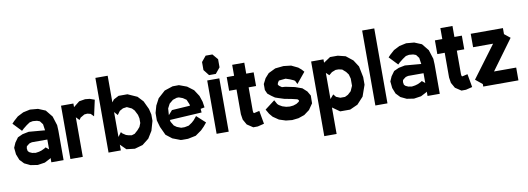

<svg xmlns="http://www.w3.org/2000/svg" viewBox="-74 -1319 5601 2036"><g transform="rotate(-10 2727.0 -300.5)"><path d="M480.5 -476.1 511.7 -377.9 514.6 -316.9V-0.5H382.8V-46.9L373.5 -40L314.5 -9.3L236.8 2.4L160.2 -9.3L96.7 -39.6L53.2 -85L28.3 -148.4L21 -220.2L43.5 -272L80.1 -322.8L134.3 -347.2L202.1 -360.8L376 -346.2L366.2 -413.1L338.4 -449.7L309.1 -460.4L265.1 -464.4L230 -457.5L194.3 -433.6L156.2 -403.3L134.8 -382.8L47.4 -475.1L70.8 -500L117.2 -541.5L181.6 -574.2L256.3 -590.3L341.8 -583L419.9 -550.8ZM336.9 -158.2 350.1 -167 382.8 -140.1V-245.6H216.8L190.4 -238.8L170.4 -224.1L156.2 -211.9L151.9 -190.4L156.2 -162.6L161.1 -156.7L171.4 -146.5L199.7 -133.8L236.8 -127.9L272.9 -133.3L303.2 -142.1Z M851.1 -597.2 900.4 -592.3 951.7 -574.2 913.6 -401.9 882.8 -433.6 848.1 -442.4 815.9 -439.5 771.5 -413.6 754.9 -390.1 721.2 -425.3V0.5H587.9V-573.7H721.2V-534.7L786.1 -586.4Z M1458.5 -466.8 1500.5 -377.4 1515.1 -315.4V-247.1L1485.8 -145L1438.5 -68.8L1367.2 -12.7L1280.3 11.7L1190.4 1L1130.4 -58.6V3.4H998V-800.8H1130.4V-514.2L1151.9 -542L1207 -570.8H1302.7L1403.3 -525.9ZM1367.7 -207 1383.8 -247.1V-296.9L1375 -335.9L1348.6 -387.7L1323.2 -414.1L1272.5 -438L1230 -432.1L1192.9 -411.6L1163.6 -371.6L1130.4 -409.7V-141.6L1164.6 -187.5L1177.7 -171.4L1211.9 -148.9L1239.7 -140.1L1272.9 -134.8L1305.2 -144.5L1339.4 -174.8Z M1921.9 -155.3 1946.8 -177.7 1979 -216.8 2071.8 -131.8 2040 -93.3 2004.4 -57.6 1939.5 -11.7 1853 5.9H1789.1L1775.4 4.9L1689.9 -27.8L1625 -78.1L1582.5 -169.4L1561.5 -243.2L1562 -323.7L1583.5 -399.9L1621.6 -471.7L1698.7 -541L1788.6 -570.8L1856.9 -571.3L1939.5 -541L2006.8 -490.2L2052.2 -420.4L2074.2 -354L2083.5 -292L2040.5 -283.7L2043.5 -244.1L1698.7 -224.1L1702.6 -203.6L1729 -159.7L1757.8 -139.2L1802.2 -122.1L1839.4 -121.6L1884.8 -130.4ZM1767.6 -429.2 1726.6 -395.5 1701.7 -347.7 1696.8 -276.4 1738.8 -323.7 1934.6 -336.4 1932.6 -351.6 1910.2 -404.3 1874 -428.7 1834 -443.4H1811Z M2291.5 6.3H2161.1V-567.9H2291.5ZM2314 -682.6 2263.2 -620.6H2190.4L2141.1 -683.6V-770L2190.4 -830.1H2263.2L2314 -770Z M2591.3 -141.1 2648.9 -154.3 2674.3 -11.7 2605 5.4 2556.2 5.9 2492.7 -36.1 2460 -93.8 2450.7 -152.8V-419.9H2371.1V-567.4H2450.7V-685.5H2581.1V-567.4H2661.1V-419.9H2581.1V-166L2584 -147.5L2585.9 -144.5Z M3187 -268.6 3215.3 -219.7 3213.9 -136.2 3169.4 -71.8 3110.8 -28.3 3045.4 -5.9 2975.6 2 2908.7 -4.9 2837.9 -27.8 2777.8 -68.8 2746.1 -106.4 2717.3 -156.2 2824.2 -237.8 2848.6 -193.8 2862.8 -180.2 2897 -160.2 2937.5 -147.5 2976.1 -143.6 3014.6 -147.5 3049.8 -159.2 3076.2 -176.3 3082.5 -185.5V-189L3077.1 -198.2L3067.9 -205.6L3014.6 -218.3L2931.6 -234.4L2875 -252.4L2837.9 -265.1L2801.3 -290.5L2764.2 -320.3L2745.6 -362.3V-426.8L2775.4 -484.9L2817.4 -531.7L2894 -568.8L2983.9 -578.1L3064.9 -568.8L3135.7 -534.7L3167 -508.3L3191.9 -480.5L3096.7 -364.7L3078.6 -401.9L3066.4 -410.2L3026.4 -427.7L2982.9 -442.4L2932.6 -437.5L2909.2 -434.6L2895.5 -413.1L2890.6 -396.5L2898.4 -383.8L2906.7 -376.5L2929.2 -360.8L2965.3 -358.4L3065.9 -337.4L3140.6 -311Z M3725.1 -507.8 3772.5 -434.6 3796.4 -315.9V-233.9L3753.9 -113.3L3685.1 -38.6L3600.6 -0.5H3492.7L3414.1 -56.2V229H3281.2V-574.7H3414.1V-538.1L3486.8 -586.4H3569.8L3651.9 -565.9ZM3639.2 -191.4 3663.6 -246.1V-323.2L3650.9 -369.6L3627.4 -401.4L3590.8 -433.6L3553.7 -441.9H3521L3479.5 -425.8L3447.8 -399.4L3446.3 -397.9L3414.1 -428.7V-147L3451.7 -190.4L3476.1 -160.2L3519.5 -142.6H3569.8L3604 -159.2Z M4001.5 2.9H3871.1V-804.2H4001.5Z M4531.2 -476.1 4562.5 -377.9 4565.4 -316.9V-0.5H4433.6V-46.9L4424.3 -40L4365.2 -9.3L4287.6 2.4L4210.9 -9.3L4147.5 -39.6L4104 -85L4079.1 -148.4L4071.8 -220.2L4094.2 -272L4130.9 -322.8L4185.1 -347.2L4252.9 -360.8L4426.8 -346.2L4417 -413.1L4389.2 -449.7L4359.9 -460.4L4315.9 -464.4L4280.8 -457.5L4245.1 -433.6L4207 -403.3L4185.5 -382.8L4098.1 -475.1L4121.6 -500L4168 -541.5L4232.4 -574.2L4307.1 -590.3L4392.6 -583L4470.7 -550.8ZM4387.7 -158.2 4400.9 -167 4433.6 -140.1V-245.6H4267.6L4241.2 -238.8L4221.2 -224.1L4207 -211.9L4202.6 -190.4L4207 -162.6L4211.9 -156.7L4222.2 -146.5L4250.5 -133.8L4287.6 -127.9L4323.7 -133.3L4354 -142.1Z M4833 -141.1 4890.6 -154.3 4916 -11.7 4846.7 5.4 4797.9 5.9 4734.4 -36.1 4701.7 -93.8 4692.4 -152.8V-419.9H4612.8V-567.4H4692.4V-685.5H4822.8V-567.4H4902.8V-419.9H4822.8V-166L4825.7 -147.5L4827.6 -144.5Z M5408.2 -455.1 5172.9 -133.8H5411.6V3.9H5032.7V-22.9L4959 -83L5214.4 -425.8H4999V-570.3H5345.7V-505.4Z"/></g></svg>

Font: Gap Sans
Style: Black
Weight: 400
Designer: Alexandre Liziard and Etienne Ozeray
Foundry: Interstices.io
Version: Version 1.6.1 - December 3. 2014